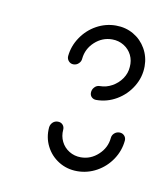

<svg xmlns="http://www.w3.org/2000/svg" viewBox="-47 -707 312 368"><g transform="rotate(10 109.5 -523.0)"><path d="M193.3 -466.7Q198.9 -466.7 202.6 -462.8Q206.3 -458.9 205.9 -453.3Q204.1 -433.3 192.8 -416.3Q181.5 -399.3 163.7 -389.4Q145.9 -379.6 125.9 -379.6Q105.9 -379.6 89.8 -389.6Q73.7 -399.6 65.2 -416.5Q56.7 -433.3 58.5 -453.3Q59.3 -458.9 63.3 -462.8Q67.4 -466.7 73.3 -466.7Q79.3 -466.7 82.8 -462.8Q86.3 -458.9 85.9 -453.3Q84.8 -440.7 90 -430.2Q95.2 -419.6 105.4 -413.3Q115.6 -407 128.1 -407Q147.4 -407 162 -420.6Q176.7 -434.1 178.5 -453.3Q178.9 -458.9 183.1 -462.8Q187.4 -466.7 193.3 -466.7ZM83.3 -580Q77.8 -580 74.1 -584.1Q70.4 -588.1 70.7 -593.7Q72.6 -613.7 84.1 -630.7Q95.6 -647.8 113.3 -657.6Q131.1 -667.4 151.1 -667.4Q170 -667.4 185.4 -658.5Q200.7 -649.6 209.6 -634.1Q218.5 -618.5 218.5 -600Q218.5 -578.9 207.4 -560.6Q196.3 -542.2 177.8 -531.3Q159.3 -520.4 138.1 -520.4Q133 -520.4 129.4 -523.7Q125.9 -527 125.9 -532.2Q125.9 -538.5 130.2 -543.1Q134.4 -547.8 140.7 -547.8Q153 -547.8 164.3 -554.1Q175.6 -560.4 182.8 -570.9Q190 -581.5 190.7 -593.7Q191.9 -606.3 186.7 -616.9Q181.5 -627.4 171.3 -633.7Q161.1 -640 148.5 -640Q129.3 -640 114.6 -626.5Q100 -613 98.1 -593.7Q97.8 -588.1 93.5 -584.1Q89.3 -580 83.3 -580Z"/></g></svg>

Font: 26F Galaxy Sans Ultra Light
Style: Italic
Weight: 200
Italic angle: -5°
Designer: C₂₉H₂₅N₃O₅
Version: Version 1.200